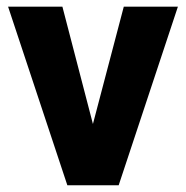

<svg xmlns="http://www.w3.org/2000/svg" viewBox="-20 -548 551 568"><path d="M164.6 -528.3 254.9 -181.2 346.2 -528.3H506.3L331.1 0H179.2L3.9 -528.3Z"/></svg>

Font: Vazirmatn RD FD ExtraBold
Style: Regular
Weight: 800
Designer: Saber Rastikerdar
Foundry: Saber Rastikerdar
Version: Version 33.003